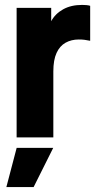

<svg xmlns="http://www.w3.org/2000/svg" viewBox="-20 -554 398 774"><path d="M47 0V-522.2H186.4V-468.5Q202.4 -498.5 234.3 -516.3Q266.2 -534.2 311.2 -534.2Q320.5 -534.2 328.8 -533.4Q337.2 -532.6 343.5 -530.6V-389.6Q331.3 -392.3 320.7 -393.5Q310.1 -394.8 297.5 -394.8Q267.6 -394.8 244.3 -381.8Q220.9 -368.8 208 -340.6Q195 -312.3 195 -266.2V0ZM5.7 200 47.2 42H194.6L115.6 200Z"/></svg>

Font: TikTok Sans Light
Style: Regular
Weight: 300
Version: Version 4.000